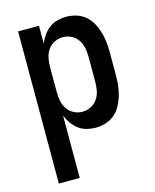

<svg xmlns="http://www.w3.org/2000/svg" viewBox="-112 -605 724 896"><g transform="rotate(-15 250.0 -156.5)"><path d="M60 215V-520H161V-434Q169 -454 182 -472.5Q195 -491 212.5 -504Q230 -517 251.5 -522.5Q273 -528 295 -528Q319 -528 343 -520.5Q367 -513 385.5 -497.5Q404 -482 416 -460.5Q428 -439 435 -416Q442 -393 445 -368.5Q448 -344 448 -320V-200Q448 -176 445 -151.5Q442 -127 435 -104Q428 -81 416 -59.5Q404 -38 385.5 -22.5Q367 -7 343 0.5Q319 8 295 8Q273 8 251.5 2.5Q230 -3 212.5 -16Q195 -29 182 -47.5Q169 -66 161 -86V215ZM254 -80Q276 -80 295.5 -90Q315 -100 327 -118Q339 -136 343 -157Q347 -178 347 -200V-320Q347 -342 343 -363Q339 -384 327 -402Q315 -420 295.5 -430Q276 -440 254 -440Q232 -440 212.5 -430Q193 -420 181 -402Q169 -384 165 -363Q161 -342 161 -320V-200Q161 -178 165 -157Q169 -136 181 -118Q193 -100 212.5 -90Q232 -80 254 -80Z"/></g></svg>

Font: Iosevka Term Semibold
Style: Regular
Weight: 600
Monospace: yes
Designer: Belleve Invis
Foundry: Belleve Invis
Version: Version 31.4.0